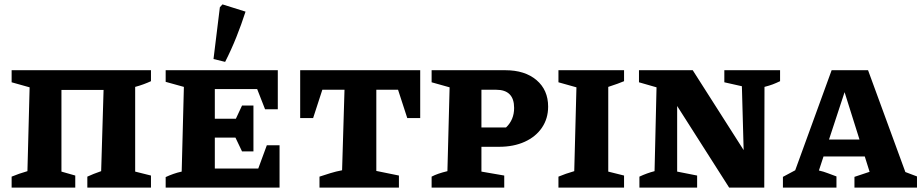

<svg xmlns="http://www.w3.org/2000/svg" viewBox="-20 -855 4199 875"><path d="M260 -445V-73L323 -55V0H33V-50Q50 -57 67 -63Q84 -69 105 -75L115 -457L33 -480V-535H668V-485Q653 -478 634 -471Q615 -464 596 -459V-73L668 -55V0H378V-50Q393 -57 407 -62.5Q421 -68 441 -75L452 -445Z M1196 -193H1254V0H735V-48Q752 -56 770.5 -62.5Q789 -69 808 -73L818 -459L735 -482V-535H1246V-357H1188L1152 -449H959V-314H1055L1083 -374H1135V-165H1083L1053 -228H959V-87H1157ZM1006 -573 953 -586 982 -822 994 -835 1099 -802Q1080 -743 1057 -685.5Q1034 -628 1006 -573Z M1895 -535V-317H1836L1794 -446H1695V-76L1798 -55V0H1436V-50Q1460 -58 1486 -66Q1512 -74 1539 -79L1550 -446H1449L1407 -317H1348V-535Z M2283 -535Q2372 -535 2425 -490Q2478 -445 2478 -369Q2478 -315 2450 -273.5Q2422 -232 2371.5 -209Q2321 -186 2254 -186H2174V-73L2278 -55V0H1947V-50Q1973 -64 2019 -75L2029 -457L1947 -480V-535ZM2241 -446H2174V-274H2286Q2323 -309 2323 -363Q2323 -446 2241 -446Z M2525 0V-50Q2542 -57 2559 -63Q2576 -69 2597 -75L2607 -457L2525 -480V-535H2824V-485Q2809 -479 2794.5 -473.5Q2780 -468 2752 -459V-73L2824 -55V0Z M3281 -535H3535V-485Q3516 -476 3501.5 -470.5Q3487 -465 3464 -459L3463 0H3303L3066 -372V-73L3157 -55V0H2894V-50Q2928 -66 2963 -75L2972 -457L2892 -480V-535H3137L3369 -171L3361 -462L3281 -480Z M4106 -71Q4120 -66 4131 -61.5Q4142 -57 4159 -51V0H3874V-49L3943 -72L3921 -142H3733L3712 -78Q3734 -73 3753 -65.5Q3772 -58 3792 -51V0H3548V-49L3604 -79L3770 -535H3936ZM3758 -219H3897L3829 -435Z"/></svg>

Font: Piazzolla SC
Style: Bold
Weight: 700
Designer: Juan Pablo del Peral
Foundry: Huerta Tipografica
Version: Version 1.330